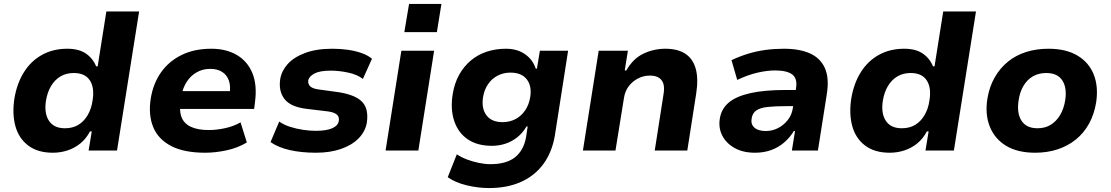

<svg xmlns="http://www.w3.org/2000/svg" viewBox="-20 -763 5628 973"><path d="M248 11Q171 11 123 -25.5Q75 -62 58 -124Q41 -186 53 -264Q66 -341 101.5 -397.5Q137 -454 193 -485Q249 -516 321 -516Q380 -516 415.5 -491.5Q451 -467 467 -427H475L519 -705H685L573 0H429L445 -97H436Q416 -59 386.5 -35.5Q357 -12 321.5 -0.5Q286 11 248 11ZM309 -113Q348 -113 376.5 -130Q405 -147 424 -179Q443 -211 449 -253Q460 -318 435.5 -355.5Q411 -393 354 -393Q316 -393 287 -376Q258 -359 239 -327.5Q220 -296 213 -253Q203 -189 228 -151Q253 -113 309 -113Z M1020 11Q912 11 846.5 -23.5Q781 -58 756 -120Q731 -182 744 -264Q756 -339 795.5 -395.5Q835 -452 899.5 -484Q964 -516 1051 -516Q1126 -516 1180 -484.5Q1234 -453 1259 -392.5Q1284 -332 1272 -244L1268 -211H866L880 -301H1157L1143 -283Q1150 -326 1140 -354.5Q1130 -383 1106 -398.5Q1082 -414 1045 -414Q1008 -414 977.5 -397Q947 -380 927 -349.5Q907 -319 899 -278L896 -256Q887 -204 899.5 -170.5Q912 -137 947 -120.5Q982 -104 1038 -104Q1077 -104 1121 -113.5Q1165 -123 1199 -143L1231 -41Q1184 -13 1127.5 -1Q1071 11 1020 11Z M1581 11Q1507 11 1448 -2.5Q1389 -16 1351 -43L1395 -147Q1419 -130 1451 -120Q1483 -110 1516.5 -105Q1550 -100 1580 -100Q1635 -100 1664.5 -113.5Q1694 -127 1697 -151Q1700 -170 1688 -181.5Q1676 -193 1645 -198L1529 -212Q1452 -222 1421.5 -261.5Q1391 -301 1400 -362Q1407 -404 1438 -438.5Q1469 -473 1526 -494.5Q1583 -516 1665 -516Q1706 -516 1744 -510.5Q1782 -505 1814 -493.5Q1846 -482 1865 -465L1819 -363Q1791 -385 1745 -395Q1699 -405 1656 -405Q1601 -405 1573.5 -390.5Q1546 -376 1542 -355Q1540 -337 1552 -325.5Q1564 -314 1593 -310L1701 -295Q1784 -281 1816.5 -245.5Q1849 -210 1839 -141Q1831 -96 1797 -61.5Q1763 -27 1707.5 -8Q1652 11 1581 11Z M2029 -600 2053 -743H2217L2194 -600ZM1934 0 2014 -506H2180L2100 0Z M2459 190Q2402 190 2344.5 176Q2287 162 2249 135L2295 19Q2317 34 2346 45Q2375 56 2406.5 62.5Q2438 69 2465 69Q2546 69 2590 34Q2634 -1 2646 -68L2654 -122H2648Q2629 -89 2601 -67Q2573 -45 2540.5 -34.5Q2508 -24 2473 -24Q2399 -24 2350.5 -57Q2302 -90 2282 -149.5Q2262 -209 2274 -285Q2283 -341 2306.5 -383.5Q2330 -426 2365.5 -456Q2401 -486 2446.5 -501Q2492 -516 2544 -516Q2601 -516 2640.5 -488.5Q2680 -461 2695 -415H2701L2716 -506H2859L2792 -77Q2778 7 2734.5 67Q2691 127 2621 158.5Q2551 190 2459 190ZM2527 -144Q2563 -144 2592.5 -159.5Q2622 -175 2641.5 -204Q2661 -233 2667 -271Q2676 -327 2649.5 -361Q2623 -395 2567 -395Q2531 -395 2501.5 -379.5Q2472 -364 2453 -336Q2434 -308 2428 -271Q2419 -214 2445 -179Q2471 -144 2527 -144Z M2934 0 3014 -506H3162L3146 -406H3154Q3188 -466 3240.5 -491Q3293 -516 3352 -516Q3414 -516 3452.5 -491Q3491 -466 3505.5 -415.5Q3520 -365 3508 -288L3463 0H3298L3342 -282Q3348 -315 3342.5 -336Q3337 -357 3320 -368.5Q3303 -380 3273 -380Q3241 -380 3212.5 -365Q3184 -350 3165.5 -325Q3147 -300 3142 -266L3099 0Z M3806 11Q3746 11 3703.5 -12.5Q3661 -36 3640.5 -75.5Q3620 -115 3628 -163Q3636 -212 3673.5 -243.5Q3711 -275 3782.5 -291Q3854 -307 3961 -307H4034L4022 -225H3961Q3908 -225 3870.5 -221Q3833 -217 3813 -203.5Q3793 -190 3789 -162Q3784 -133 3803.5 -116Q3823 -99 3861 -99Q3893 -99 3922 -113.5Q3951 -128 3972 -154.5Q3993 -181 3998 -216L4014 -316Q4022 -365 3995 -385.5Q3968 -406 3908 -406Q3868 -406 3819.5 -395Q3771 -384 3716 -358L3687 -458Q3729 -478 3772 -491Q3815 -504 3860 -510Q3905 -516 3952 -516Q4032 -516 4084.5 -492.5Q4137 -469 4160 -418.5Q4183 -368 4170 -286L4125 0H3993L4009 -99H4003Q3983 -66 3954 -41Q3925 -16 3888 -2.5Q3851 11 3806 11Z M4489 11Q4412 11 4364 -25.5Q4316 -62 4299 -124Q4282 -186 4294 -264Q4307 -341 4342.5 -397.5Q4378 -454 4434 -485Q4490 -516 4562 -516Q4621 -516 4656.5 -491.5Q4692 -467 4708 -427H4716L4760 -705H4926L4814 0H4670L4686 -97H4677Q4657 -59 4627.5 -35.5Q4598 -12 4562.5 -0.5Q4527 11 4489 11ZM4550 -113Q4589 -113 4617.5 -130Q4646 -147 4665 -179Q4684 -211 4690 -253Q4701 -318 4676.5 -355.5Q4652 -393 4595 -393Q4557 -393 4528 -376Q4499 -359 4480 -327.5Q4461 -296 4454 -253Q4444 -189 4469 -151Q4494 -113 4550 -113Z M5226 11Q5137 11 5079 -24Q5021 -59 4996 -121.5Q4971 -184 4984 -264Q4994 -324 5021 -371Q5048 -418 5088 -450.5Q5128 -483 5180 -499.5Q5232 -516 5293 -516Q5382 -516 5440 -481.5Q5498 -447 5522.5 -386Q5547 -325 5535 -244Q5525 -183 5498.5 -135.5Q5472 -88 5431.5 -55.5Q5391 -23 5339 -6Q5287 11 5226 11ZM5238 -113Q5276 -113 5304.5 -130.5Q5333 -148 5352 -179.5Q5371 -211 5378 -254Q5388 -318 5363.5 -355.5Q5339 -393 5282 -393Q5244 -393 5215 -376.5Q5186 -360 5167 -328.5Q5148 -297 5142 -254Q5132 -190 5156.5 -151.5Q5181 -113 5238 -113Z"/></svg>

Font: Nunito Sans 6pt ExtraBold
Style: Italic
Weight: 800
Italic angle: -9°
Version: Version 3.101;gftools[0.9.27]